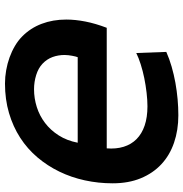

<svg xmlns="http://www.w3.org/2000/svg" viewBox="-3 -712 728 762"><g transform="rotate(90 361.0 -331.0)"><path d="M207 -275.4Q205.6 -272 204.1 -266.1Q202.6 -260.3 201.4 -253.4Q200.2 -246.6 199.2 -238.8Q198.2 -231 198.2 -223.6Q198.2 -198.2 206.3 -175.8Q214.4 -153.3 232.9 -135.7Q250.5 -119.1 277.8 -110.6Q305.2 -102.1 334.5 -102.1Q370.1 -102.1 404.8 -113Q439.5 -124 468 -145.8Q496.6 -167.5 517.3 -200Q538.1 -232.4 546.4 -275.4ZM568.8 -390.6Q571.8 -427.7 562.5 -457.8Q553.2 -487.8 532.2 -508.8Q511.2 -529.8 478.5 -541Q445.8 -552.2 401.9 -552.2Q377.4 -552.2 348.1 -548.8Q318.8 -545.4 290 -539.6Q261.2 -533.7 235.1 -525.4Q209 -517.1 190.4 -507.8L186 -627Q213.4 -639.2 244.6 -648.2Q275.9 -657.2 308.3 -663.1Q340.8 -668.9 373.8 -671.9Q406.7 -674.8 437.5 -674.8Q496.6 -674.8 546.4 -657.7Q596.2 -640.6 631.8 -607.4Q667.5 -574.2 687.5 -525.6Q707.5 -477.1 707.5 -414.1Q707.5 -357.4 695.8 -303.7Q684.1 -250 661.1 -202.6Q638.2 -155.3 604.5 -115.5Q570.8 -75.7 526.6 -47.1Q482.4 -18.6 428.5 -2.7Q374.5 13.2 311.5 13.2Q285.2 13.2 258.8 8.5Q232.4 3.9 208 -4.9Q183.6 -13.7 162.1 -26.4Q140.6 -39.1 124.5 -55.2Q91.3 -87.9 74.5 -132.3Q57.6 -176.8 57.6 -230Q57.6 -265.6 65.4 -305.7Q73.2 -345.7 90.3 -390.6Z"/></g></svg>

Font: PT Astra Sans
Style: Bold Italic
Weight: 700
Italic angle: -16°
Designer: A.Korolkova, I. Chaeva
Foundry: ParaType Ltd
Version: Version 1.002W